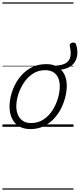

<svg xmlns="http://www.w3.org/2000/svg" viewBox="-20 -1050 661 1590"><path d="M231 19Q175 19 136.5 -4.5Q98 -28 78.5 -70.5Q59 -113 59 -168Q59 -223 78 -284Q97 -345 135 -398.5Q173 -452 230 -485.5Q287 -519 363 -519Q384 -519 402 -516Q420 -513 436 -506Q499 -509 528.5 -529.5Q558 -550 563.5 -585.5Q569 -621 558 -668Q555 -679 561.5 -686.5Q568 -694 578 -696.5Q588 -699 597.5 -696Q607 -693 610 -682Q626 -631 618.5 -586.5Q611 -542 578.5 -512Q546 -482 485 -473Q509 -449 521 -415Q533 -381 533 -339Q533 -298 521.5 -249.5Q510 -201 486.5 -153.5Q463 -106 426.5 -67Q390 -28 341.5 -4.5Q293 19 231 19ZM237 -31Q296 -31 341 -61Q386 -91 415.5 -138Q445 -185 460 -237Q475 -289 475 -334Q475 -376 461.5 -406Q448 -436 421 -452.5Q394 -469 355 -469Q297 -469 252.5 -440Q208 -411 177.5 -364.5Q147 -318 131 -266.5Q115 -215 115 -170Q115 -128 129.5 -96.5Q144 -65 171 -48Q198 -31 237 -31ZM0 510H589V520H0ZM0 -20H589V0H0ZM0 -505H589V-500H0ZM0 -1030H589V-1020H0Z"/></svg>

Font: Playwrite CO Guides
Style: Regular
Weight: 400
Designer: Veronika Burian, José Scaglione
Foundry: TypeTogether
Version: Version 1.003